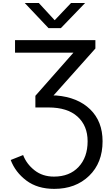

<svg xmlns="http://www.w3.org/2000/svg" viewBox="-20 -1007 725 1253"><path d="M49.8 37.1 130.9 4.9Q153.3 63.5 205.6 104.5Q257.8 145.5 332 145.5Q433.6 145.5 492.7 82.5Q551.8 19.5 551.8 -85Q551.8 -186.5 485.8 -246.1Q419.9 -305.7 295.9 -305.7H210.9V-381.8L459 -663.1H78.1V-745.1H602.5V-690.4L329.1 -383.8H347.7Q487.3 -372.1 568.4 -293.5Q649.4 -214.8 649.4 -85Q649.4 55.7 561.5 140.6Q473.6 225.6 334 225.6Q224.6 225.6 152.3 171.4Q80.1 117.2 49.8 37.1ZM141.6 -987.3H233.4L336.9 -875L443.4 -987.3H535.2L377 -823.2H296.9Z"/></svg>

Font: Gothic A1 Medium
Style: Regular
Weight: 500
Designer: HanYang I&C Co.,Ltd.
Foundry: HanYang I&C Co.,Ltd.
Version: Version 2.50